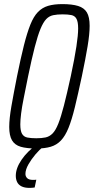

<svg xmlns="http://www.w3.org/2000/svg" viewBox="-20 -716 457 936"><path d="M158 8Q110 8 81 -0.5Q52 -9 38.5 -32Q25 -55 25 -97Q25 -137 35.5 -197.5Q46 -258 63 -344Q81 -433 96.5 -494.5Q112 -556 128 -596Q144 -636 165 -657.5Q186 -679 214.5 -687.5Q243 -696 284 -696Q331 -696 360.5 -687Q390 -678 403.5 -655.5Q417 -633 417 -590Q417 -550 407 -490Q397 -430 379 -344Q360 -255 345 -193.5Q330 -132 314 -92.5Q298 -53 277 -31Q256 -9 227 -0.5Q198 8 158 8ZM157 -42Q183 -42 202 -46Q221 -50 236 -65Q251 -80 264 -112.5Q277 -145 291.5 -201Q306 -257 325 -344Q344 -433 352.5 -489.5Q361 -546 361 -577Q361 -609 353 -624Q345 -639 328 -642.5Q311 -646 285 -646Q259 -646 239.5 -642Q220 -638 205.5 -623Q191 -608 177.5 -575.5Q164 -543 149.5 -487Q135 -431 117 -344Q105 -284 96 -239.5Q87 -195 83 -163Q79 -131 79 -110Q79 -78 87.5 -63.5Q96 -49 113.5 -45.5Q131 -42 157 -42ZM124 200Q100 200 85 192.5Q70 185 63.5 171.5Q57 158 57 141Q57 104 85 63Q113 22 159 -11L191 -1Q173 13 153 36.5Q133 60 118.5 85.5Q104 111 104 132Q104 144 112.5 152.5Q121 161 141 161Q144 161 147 161Q150 161 157 160L149 198Q142 199 136 199.5Q130 200 124 200Z"/></svg>

Font: Saira ExtraCondensed Light
Style: Italic
Weight: 300
Width: 2
Italic angle: -12°
Designer: Hector Gatti with collaboration of the Omnibus-Type team
Foundry: Omnibus-Type
Version: Version 1.101